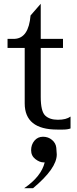

<svg xmlns="http://www.w3.org/2000/svg" viewBox="-20 -678 409 1018"><path d="M281 141Q281 215 155 320H108Q199 258 217 183Q214 183 211 183Q190 183 167.5 165.5Q145 148 145 118.5Q145 89 162.5 68Q180 47 208 47Q236 47 256 64Q276 81 278.5 105.5Q281 130 281 141ZM284 9Q111 9 111 -130V-424H20V-472H58Q132 -476 142 -596L196 -658V-472H314V-424H196V-165Q196 -88 219.5 -65.5Q243 -43 287 -43Q331 -43 354 -60V3Q339 9 314 9Z"/></svg>

Font: Sawarabi Mincho
Style: Regular
Weight: 400
Version: Version 1.00